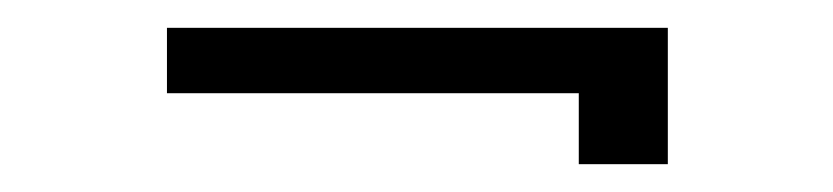

<svg xmlns="http://www.w3.org/2000/svg" viewBox="-20 -266 599 138"><path d="M460 -148V-246H100V-199H396V-148Z"/></svg>

Font: Josefin Slab Thin SemiBold
Style: Regular
Weight: 600
Version: Version 2.000